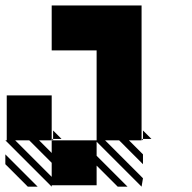

<svg xmlns="http://www.w3.org/2000/svg" viewBox="-25 -687 712 712"><path d="M166.7 5.2 -5.2 -166.7H0V-333.3H166.7V-171.9H171.9V-166.7L166.7 -171.9V-166.7H328.1H333.3V-500H166.7V-666.7H500V-171.9H505.2V-166.7L500 -171.9V-166.7H453.1L505.2 -114.6V-78.1L416.7 -166.7H364.6L505.2 -26L500 5.2L333.3 -161.5V-109.4L447.9 5.2H411.5L333.3 -72.9V0H166.7ZM78.1 5.2 -5.2 -78.1V-114.6L114.6 5.2ZM505.2 -171.9H536.5L505.2 -203.1ZM171.9 -171.9H203.1L171.9 -203.1ZM166.7 -31.2V-83.3L83.3 -166.7H31.2ZM166.7 -119.8V-166.7H119.8Z"/></svg>

Font: 0xA000-Monochrome
Style: Monochrome
Weight: 400
Version: Version 0.1